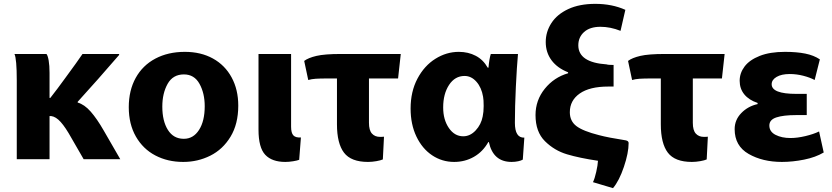

<svg xmlns="http://www.w3.org/2000/svg" viewBox="-20 -776 4314 996"><path d="M518 -99 604 50H414L350 -61Q320 -115 295 -143Q270 -171 245 -174H237V50H67V-358Q67 -471 55 -496H221Q228 -488 232.5 -462Q237 -436 237 -398V-268H241Q278 -315 319.5 -372.5Q361 -430 373 -446L408 -496H598V-491Q486 -361 383 -248V-244Q418 -234 450.5 -197Q483 -160 518 -99Z M648 -220Q648 -307 684 -372Q720 -437 786 -472Q852 -507 939 -507Q1022 -507 1084.5 -472.5Q1147 -438 1181.5 -374.5Q1216 -311 1216 -228Q1216 -133 1176 -67Q1136 -1 1071 31.5Q1006 64 931 64H930Q850 64 786 30.5Q722 -3 685 -67.5Q648 -132 648 -220ZM1042 -225Q1042 -292 1015 -341Q988 -390 934 -390Q877 -390 849.5 -341Q822 -292 822 -223Q822 -148 851 -102Q880 -56 933 -56H934Q983 -56 1012.5 -102Q1042 -148 1042 -225Z M1541 -63 1532 53Q1522 57 1500.5 60.5Q1479 64 1460 64Q1391 64 1356 27Q1321 -10 1321 -103V-496H1490V-119Q1490 -86 1502 -73.5Q1514 -61 1541 -63Z M1889 64Q1801 64 1764.5 16Q1728 -32 1728 -131V-369H1682Q1640 -369 1618 -367.5Q1596 -366 1579 -361L1558 -460Q1579 -476 1621.5 -486Q1664 -496 1748 -496H2059L2045 -369H1894V-139Q1894 -100 1909.5 -83Q1925 -66 1951 -66Q1970 -66 1972 -67L1966 51Q1955 56 1932.5 60Q1910 64 1889 64Z M2651 -139Q2651 -60 2700 -62L2692 52Q2684 57 2668 60.5Q2652 64 2634 64Q2538 64 2516 -39H2513Q2485 11 2438.5 37.5Q2392 64 2336 64Q2273 64 2221.5 29.5Q2170 -5 2140 -68Q2110 -131 2110 -213Q2110 -301 2145.5 -368Q2181 -435 2238.5 -471Q2296 -507 2360 -507Q2409 -507 2448 -486.5Q2487 -466 2510 -425H2514Q2518 -471 2526 -496H2667Q2661 -429 2656 -325.5Q2651 -222 2651 -139ZM2383 -69Q2419 -69 2447.5 -99.5Q2476 -130 2484 -172Q2489 -195 2489 -226Q2489 -259 2486 -274Q2478 -322 2451.5 -352Q2425 -382 2390 -382Q2340 -382 2309.5 -335.5Q2279 -289 2279 -219V-218Q2279 -155 2308.5 -112Q2338 -69 2383 -69Z M2936 -194Q2936 -148 2970 -122Q3004 -96 3087 -75Q3136 -62 3226 -48Q3241 -45 3241 -34Q3241 17 3216.5 89.5Q3192 162 3160 200L3056 169Q3065 151 3073 115.5Q3081 80 3082 58Q2987 44 2921.5 24.5Q2856 5 2807 -43.5Q2758 -92 2758 -179Q2758 -256 2806 -315.5Q2854 -375 2927 -396V-401Q2871 -423 2841 -463.5Q2811 -504 2811 -558Q2811 -611 2840.5 -656.5Q2870 -702 2928 -729Q2986 -756 3068 -756Q3155 -756 3224 -725L3199 -616Q3146 -637 3095 -637Q3040 -637 3010 -610Q2980 -583 2980 -541Q2980 -452 3127 -442Q3134 -439 3163 -439V-327H3135Q3039 -327 2987.5 -291Q2936 -255 2936 -194Z M3569 64Q3481 64 3444.5 16Q3408 -32 3408 -131V-369H3362Q3320 -369 3298 -367.5Q3276 -366 3259 -361L3238 -460Q3259 -476 3301.5 -486Q3344 -496 3428 -496H3739L3725 -369H3574V-139Q3574 -100 3589.5 -83Q3605 -66 3631 -66Q3650 -66 3652 -67L3646 51Q3635 56 3612.5 60Q3590 64 3569 64Z M3817 -357Q3817 -397 3842.5 -431Q3868 -465 3921 -486Q3974 -507 4052 -507Q4113 -507 4157.5 -498Q4202 -489 4233 -468L4206 -361Q4182 -374 4147 -383Q4112 -392 4077 -392Q4034 -392 4008.5 -377Q3983 -362 3983 -339Q3983 -289 4111 -289H4165V-179H4110Q4044 -179 4007.5 -167Q3971 -155 3971 -125Q3971 -93 4003 -76.5Q4035 -60 4081 -60Q4116 -60 4158 -70Q4200 -80 4229 -94L4253 15Q4211 40 4151.5 52Q4092 64 4036 64Q3936 64 3863.5 22.5Q3791 -19 3791 -106Q3791 -154 3825.5 -189.5Q3860 -225 3910 -236V-242Q3865 -257 3841 -286.5Q3817 -316 3817 -357Z"/></svg>

Font: Gmarket Sans TTF Bold
Style: Regular
Weight: 700
Designer: Creative Director : Sungho Lee; Art Director : Kiwoong Choi; Project Manager : Sori Yang, Jongwook Yoon; Font Designer :
Foundry: Sandoll Inc.
Version: Version 1.000;hotconv 1.0.109;makeotfexe 2.5.65596